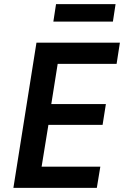

<svg xmlns="http://www.w3.org/2000/svg" viewBox="-20 -912 602 932"><path d="M45 0 157 -705H562L546 -602H260L229 -407H494L478 -306H215L182 -103H467L450 0ZM239 -807 252 -892H541L528 -807Z"/></svg>

Font: Nunito Sans 7pt Condensed
Style: Bold Italic
Weight: 700
Width: 3
Italic angle: -9°
Designer: Vernon Adams
Foundry: Vernon Adams
Version: Version 3.101;gftools[0.9.27]